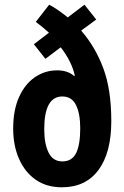

<svg xmlns="http://www.w3.org/2000/svg" viewBox="-20 -786 529 816"><path d="M189 -766Q208 -756 227.5 -742.5Q247 -729 268 -712L339 -766L389 -703L325 -656Q385 -587 419 -496Q453 -405 453 -271Q453 -137 398.5 -63.5Q344 10 243 10Q178 10 132 -22Q86 -54 61 -110.5Q36 -167 36 -240Q36 -318 61 -373.5Q86 -429 128.5 -458Q171 -487 223 -487Q268 -487 295 -463L298 -465Q291 -496 275.5 -526.5Q260 -557 238 -585L173 -536L124 -598L188 -647Q162 -671 132 -693ZM245 -376Q168 -376 168 -237Q168 -175 186.5 -137.5Q205 -100 245 -100Q286 -100 303.5 -135.5Q321 -171 321 -241Q321 -303 303 -339.5Q285 -376 245 -376Z"/></svg>

Font: Noto Sans Lao UI ExtCond
Style: Bold
Weight: 700
Width: 2
Designer: Monotype Design Team
Foundry: Monotype Imaging Inc.
Version: Version 2.000; ttfautohint (v1.8.4.7-5d5b)